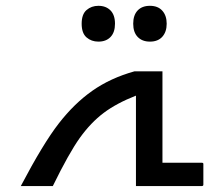

<svg xmlns="http://www.w3.org/2000/svg" viewBox="-20 -624 702 644"><path d="M49.8 0Q124.5 -142.1 176.8 -209.5Q229 -276.9 289.8 -319.6Q350.6 -362.3 431.2 -384.8H524.9V-78.1H657.2Q662.1 -78.1 662.1 -74.2V-4.9Q662.1 0 657.2 0H436V-303.2Q371.1 -277.8 327.9 -245.4Q284.7 -212.9 248 -161.9Q211.4 -110.8 157.2 0ZM310.1 -484.4Q286.6 -484.4 270.3 -498.5Q253.9 -512.7 253.9 -544.4Q253.9 -576.2 270.3 -590.3Q286.6 -604.5 310.1 -604.5Q335.4 -604.5 350.6 -589.1Q365.7 -573.7 365.7 -544.4Q365.7 -515.6 350.8 -500Q335.9 -484.4 310.1 -484.4ZM482.9 -484.4Q457 -484.4 441.9 -500Q426.8 -515.6 426.8 -544.4Q426.8 -573.2 441.7 -588.9Q456.5 -604.5 482.9 -604.5Q509.8 -604.5 524.4 -588.1Q539.1 -571.8 539.1 -544.4Q539.1 -517.1 524.4 -500.7Q509.8 -484.4 482.9 -484.4Z"/></svg>

Font: Noto Kufi Arabic
Style: Regular
Weight: 400
Designer: Monotype Design team
Foundry: Monotype Imaging Inc.
Version: Version 1.02